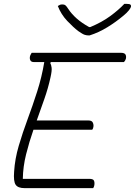

<svg xmlns="http://www.w3.org/2000/svg" viewBox="-20 -973 698 993"><path d="M107 0Q73 0 61 -17.5Q49 -35 53 -85Q57 -151 77 -219Q97 -287 123 -357Q149 -427 172.5 -500.5Q196 -574 209 -652H155Q141 -652 136.5 -662Q132 -672 136 -685Q138 -690 140 -693.5Q142 -697 144 -700H604Q624 -700 629 -691Q634 -682 631 -669Q628 -659 621 -652H243L240 -647Q245 -638 247 -622.5Q249 -607 241 -572Q229 -517 209.5 -461.5Q190 -406 170 -350H437Q455 -350 460 -339Q465 -328 463 -317Q462 -308 457 -302H153Q131 -239 115 -175Q99 -111 98 -48H442Q461 -48 465.5 -39.5Q470 -31 468 -16Q467 -8 462 0ZM444 -790H435Q428 -790 418 -793Q408 -796 385 -812Q360 -831 328 -864.5Q296 -898 279 -942Q287 -947 291 -948.5Q295 -950 304 -950Q313 -950 318.5 -945.5Q324 -941 333 -927Q350 -901 376.5 -877.5Q403 -854 441 -833H447Q507 -858 550.5 -890Q594 -922 623 -953H635Q650 -953 654.5 -949Q659 -945 657 -937Q656 -932 646.5 -919.5Q637 -907 616 -890Q579 -859 535 -832Q491 -805 444 -790Z"/></svg>

Font: Recursive Mn Csl St Lt
Style: Italic
Weight: 300
Italic angle: -15°
Monospace: yes
Version: Version 1.079;hotconv 1.0.112;makeotfexe 2.5.65598; ttfautoh